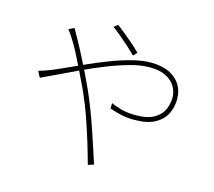

<svg xmlns="http://www.w3.org/2000/svg" viewBox="-114 -921 1227 1100"><g transform="rotate(15 500.0 -371.0)"><path d="M583 -633Q562 -654 536 -677.5Q510 -701 483 -723.5Q456 -746 433 -763L455 -781Q471 -770 498 -748Q525 -726 554 -701Q583 -676 603 -655ZM219 -699Q223 -692 228 -682.5Q233 -673 239 -662.5Q245 -652 250 -643Q277 -595 313 -523.5Q349 -452 383 -378Q406 -326 427 -271Q448 -216 466 -163Q484 -110 500 -61.5Q516 -13 529 28L495 39Q480 -17 459.5 -84Q439 -151 414 -223Q389 -295 357 -366Q330 -424 304.5 -476Q279 -528 258.5 -567.5Q238 -607 224 -628Q217 -640 206 -656.5Q195 -673 186 -684ZM81 -408Q95 -412 113.5 -418Q132 -424 146 -430Q174 -441 222.5 -463Q271 -485 330.5 -512Q390 -539 454.5 -564Q519 -589 581 -605Q643 -621 694 -621Q756 -621 800 -601Q844 -581 868 -544Q892 -507 892 -456Q892 -411 872.5 -370.5Q853 -330 807.5 -304.5Q762 -279 682 -279Q639 -279 602 -288Q565 -297 537 -307L538 -339Q563 -327 600 -317Q637 -307 684 -307Q756 -307 795 -330Q834 -353 849 -388Q864 -423 864 -458Q864 -492 846.5 -523Q829 -554 791.5 -573.5Q754 -593 693 -593Q641 -593 578 -575.5Q515 -558 447 -531Q379 -504 314 -473.5Q249 -443 193.5 -416Q138 -389 100 -372Z"/></g></svg>

Font: Noto Sans SC Thin Thin
Style: Regular
Weight: 250
Version: Version 2.004-H2;hotconv 1.0.118;makeotfexe 2.5.65603